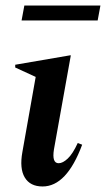

<svg xmlns="http://www.w3.org/2000/svg" viewBox="-20 -664 383 694"><path d="M134 10Q89 10 69.5 -22.5Q50 -55 61 -115L109 -386L35 -420V-430L233 -464H236L175 -124Q167 -74 192 -74Q207 -74 225 -91Q243 -108 261 -147L277 -141Q221 10 134 10ZM58 -590 68 -644H343L333 -590Z"/></svg>

Font: Spectral SemiBold
Style: Italic
Weight: 600
Italic angle: -10°
Designer: Jean-Baptiste Levee
Foundry: Production Type
Version: Version 2.001